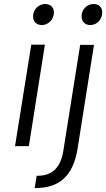

<svg xmlns="http://www.w3.org/2000/svg" viewBox="-20 -730 530 958"><path d="M189 -605C220 -605 249 -632 249 -668C249 -693 232 -710 206 -710C173 -710 145 -683 145 -648C145 -622 162 -605 189 -605ZM430 -605C463 -605 490 -632 490 -668C490 -693 474 -710 447 -710C415 -710 387 -684 387 -649C387 -623 404 -605 430 -605ZM55 -1H124L204 -507H136ZM153 208C277 210 345 147 367 12L449 -506H380L297 16C284 107 240 149 163 147Z"/></svg>

Font: Arthouse Owned
Style: Italic
Weight: 400
Italic angle: -10°
Designer: Jeremy Tribby
Foundry: Tribby Type
Version: Version 1.000;PS 001.000;hotconv 1.0.88;makeotf.lib2.5.64775